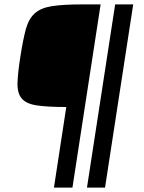

<svg xmlns="http://www.w3.org/2000/svg" viewBox="-20 -708 653 872"><path d="M225 144 281 -222Q194 -222 146 -229.5Q98 -237 78 -261.5Q58 -286 59.5 -332Q61 -378 73 -454Q85 -530 97.5 -576Q110 -622 137.5 -647Q165 -672 215.5 -680Q266 -688 353 -688H437L309 144ZM375 144 503 -688H585L457 144Z"/></svg>

Font: Azeri Sans SemiBold
Style: Italic
Weight: 600
Designer: Hector Gatti & Omnibus-Type (original fonts) / Cristiano Sobral (main changes and remastering)
Foundry: Omnibus-Type
Version: Version 0.07;August 21, 2020;FontCreator 13.0.0.2681 64-bit;